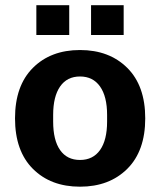

<svg xmlns="http://www.w3.org/2000/svg" viewBox="-20 -700 608 730"><path d="M463.9 -58.1Q395.5 9.8 284.2 9.8Q172.9 9.8 105 -58.1Q37.1 -126 37.1 -250Q37.1 -374 105 -441.9Q172.9 -509.8 284.2 -509.8Q395.5 -509.8 463.9 -441.9Q532.2 -374 532.2 -250Q532.2 -126 463.9 -58.1ZM118.2 -566.9V-680.2H243.2V-566.9ZM182.1 -237.8Q182.1 -167 208.5 -129.4Q234.9 -91.8 284.2 -91.8Q333.5 -91.8 360.4 -129.6Q387.2 -167.5 387.2 -237.8V-263.2Q387.2 -333 360.4 -371.1Q333.5 -409.2 284.2 -409.2Q234.9 -409.2 208.5 -371.1Q182.1 -333 182.1 -263.2ZM326.2 -566.9V-680.2H450.2V-566.9Z"/></svg>

Font: TASA Orbiter Text
Style: Bold
Weight: 700
Designer: Weizhong Zhang
Version: Version 1.000;Glyphs 3.1.2 (3151)